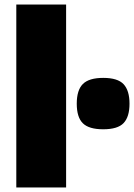

<svg xmlns="http://www.w3.org/2000/svg" viewBox="-20 -828 592 848"><path d="M52 -808H272V0H52ZM436 -257Q373 -257 346 -283.5Q319 -310 319 -370Q319 -430 346 -457Q373 -484 436 -484Q500 -484 526 -456Q552 -428 552 -370Q552 -312 526 -284.5Q500 -257 436 -257Z"/></svg>

Font: Plata Sans Black
Style: Regular
Weight: 900
Designer: Pablo Impallari, Andres Torresi, & Cristiano Sobral
Foundry: Pablo Impallari, Andres Torresi, & Cristiano Sobral
Version: Version 1.00;December 28, 2019;FontCreator 12.0.0.2547 64-bi